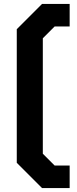

<svg xmlns="http://www.w3.org/2000/svg" viewBox="-20 -836 388 973"><path d="M65 -11V-688L193 -816H333V-702H257L197 -642V-57L257 3H333V117H193Z"/></svg>

Font: Chakra Petch
Style: Bold
Weight: 700
Designer: Katatrad Aksorn Co.,Ltd.
Foundry: Cadson Demak Co.,Ltd.
Version: Version 1.000; ttfautohint (v1.6)